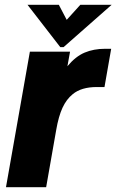

<svg xmlns="http://www.w3.org/2000/svg" viewBox="-20 -783 487 803"><path d="M5 0 105 -567H273L262 -506Q296 -547 334 -563Q372 -579 420 -579H445L417 -419H385Q320 -419 284 -389Q258 -368 241.5 -332.5Q225 -297 215 -239L173 0ZM246 -586H232L95 -763H226L259 -700L316 -763H447Z"/></svg>

Font: Open Sauce One Black Italic
Style: Regular
Weight: 900
Italic angle: -10°
Designer: Alfredo Marco Pradil
Foundry: Creative Sauce Fz LLC
Version: Version 1.477